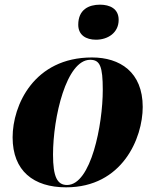

<svg xmlns="http://www.w3.org/2000/svg" viewBox="-20 -792 664 822"><path d="M391 -622C441 -622 488 -651 488 -707C488 -755 450 -772 408 -772C360 -772 315 -751 315 -686C315 -642 348 -622 391 -622ZM263 10C504 10 591 -201 591 -334C591 -484 493 -546 374 -546C125 -546 34 -341 34 -204C34 -60 124 10 263 10ZM267 0C225 0 207 -35 207 -130C207 -290 264 -536 366 -536C408 -536 420 -508 420 -407C420 -259 370 0 267 0Z"/></svg>

Font: Noto Serif Display ExtraBold
Style: Italic
Weight: 800
Italic angle: -12°
Designer: Monotype Design Team
Foundry: Monotype Imaging Inc.
Version: Version 2.009